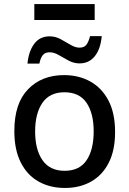

<svg xmlns="http://www.w3.org/2000/svg" viewBox="-20 -921 640 951"><path d="M302 10Q228 10 171.5 -21.5Q115 -53 83 -116Q51 -179 51 -272Q51 -409 119 -479Q187 -549 297 -549Q370 -549 427 -517.5Q484 -486 517 -423.5Q550 -361 550 -267Q550 -176 518.5 -114.5Q487 -53 431 -21.5Q375 10 302 10ZM300 -75Q374 -75 409 -127.5Q444 -180 444 -270Q444 -360 408.5 -412Q373 -464 299 -464Q226 -464 190 -411.5Q154 -359 154 -270Q154 -180 190.5 -127.5Q227 -75 300 -75ZM116 -606Q122 -667 149.5 -704Q177 -741 226 -741Q255 -741 280.5 -727Q306 -713 329.5 -699Q353 -685 374 -685Q397 -685 408 -699.5Q419 -714 426 -742H484Q478 -678 449.5 -642.5Q421 -607 374 -607Q346 -607 320.5 -620.5Q295 -634 271.5 -648Q248 -662 226 -662Q204 -662 192.5 -648.5Q181 -635 175 -606ZM150 -822V-901H449V-822Z"/></svg>

Font: Noto Sans Mono Medium
Style: Regular
Weight: 500
Designer: Monotype Design Team
Foundry: Monotype Imaging Inc.
Version: Version 2.014